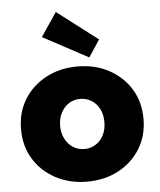

<svg xmlns="http://www.w3.org/2000/svg" viewBox="-56 -862 765 920"><g transform="rotate(-5 326.0 -401.5)"><path d="M32 -267Q32 -348 70 -410Q108 -472 175 -508Q242 -544 327 -544Q412 -544 478.5 -508Q545 -472 583 -410Q621 -348 621 -267Q621 -186 583 -124Q545 -62 478.5 -26Q412 10 327 10Q242 10 175 -26Q108 -62 70 -124Q32 -186 32 -267ZM433 -267Q433 -303 419.5 -330Q406 -357 381.5 -372.5Q357 -388 327 -388Q296 -388 272 -372.5Q248 -357 234 -329.5Q220 -302 220 -267Q220 -233 234 -205.5Q248 -178 272 -162.5Q296 -147 327 -147Q357 -147 381.5 -162.5Q406 -178 419.5 -205.5Q433 -233 433 -267ZM388 -582 170 -699 247 -813 442 -664Z"/></g></svg>

Font: Mach ExtraBold
Style: Regular
Weight: 800
Version: Version 1.002